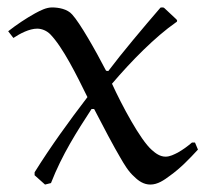

<svg xmlns="http://www.w3.org/2000/svg" viewBox="-20 -484 566 516"><path d="M422 -462C420 -464 418 -464 416 -464C413 -464 411 -464 410 -462C366 -411 307 -341 271 -293L265 -294C236 -350 195 -422 174 -445C161 -460 137 -464 120 -464C104 -464 89 -456 74 -448C49 -434 25 -418 2 -400L16 -382C34 -394 59 -407 80 -407C93 -407 106 -401 115 -392C149 -357 186 -282 215 -223C166 -159 116 -90 73 -21V-13L101 12L117 8C147 -69 187 -131 226 -191H233C255 -148 288 -86 303 -61C314 -42 325 -23 341 -9C353 3 367 12 384 12C404 12 421 0 437 -12C465 -32 489 -57 512 -82L504 -101H496C483 -90 472 -82 458 -74C448 -69 437 -63 425 -63C410 -63 398 -72 388 -81C357 -108 307 -202 281 -259C333 -320 397 -385 453 -424C455 -425 456 -426 456 -429C456 -430 454 -432 453 -433Z"/></svg>

Font: Neo Euler
Style: Euler
Weight: 500
Designer: Hermann Zapf
Version: Version 000.002